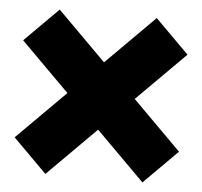

<svg xmlns="http://www.w3.org/2000/svg" viewBox="-46 -631 718 682"><g transform="rotate(5 313.0 -290.0)"><path d="M140 3 20 -117 193 -290 20 -463 140 -583 313 -410 486 -583 606 -463 433 -290 606 -117 486 3 313 -170Z"/></g></svg>

Font: M PLUS 2 Thin Black
Style: Regular
Weight: 900
Version: Version 1.001